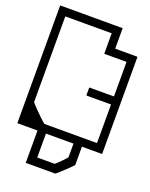

<svg xmlns="http://www.w3.org/2000/svg" viewBox="-161 -661 703 898"><g transform="rotate(20 191.0 -212.5)"><path d="M-20 -177V-407H20Q20 -384 20 -372.2Q20 -360.5 20 -351.8Q20 -343 20 -330Q20 -317 20 -292Q20 -292 20 -292Q20 -292 20 -292Q20 -292 20 -292Q20 -292 20 -292Q20 -268 20 -252.8Q20 -237.5 20 -221Q20 -204.5 20 -177ZM-20 -279H20V-120Q20 -118.5 27.8 -110Q35.5 -101.5 47 -89.8Q58.5 -78 70.5 -66.5Q82.5 -55 91 -47.5Q99.5 -40 101 -40Q101 -40 101 -40Q101 -40 101 -40Q101 -40 101 -40Q107 -40 118 -40Q129 -40 142.2 -40Q155.5 -40 167.5 -40Q179.5 -40 188 -40Q196.5 -40 198 -40Q198 -30.5 198 -20.2Q198 -10 198 0Q198 0 198 0Q198 0 198 0Q198 0 198 0Q198 0 198 0Q198 0 198 0Q198 0 176 0Q154 0 121.5 0Q89 0 56.5 0Q24 0 2 0Q-20 0 -20 0Q-20 0 -20 0Q-20 0 -20 0Q-20 -24 -20 -47.8Q-20 -71.5 -20 -94.8Q-20 -118 -20 -141.2Q-20 -164.5 -20 -187.5Q-20 -210.5 -20 -233.5Q-20 -256.5 -20 -279ZM402 -279Q402 -279 402 -258.8Q402 -238.5 402 -206.8Q402 -175 402 -139.5Q402 -104 402 -72.2Q402 -40.5 402 -20.2Q402 0 402 0Q402 0 402 0Q402 0 402 0Q402 0 402 0Q402 0 380 0Q358 0 325.5 0Q293 0 260.5 0Q228 0 206 0Q184 0 184 0Q184 0 184 0Q184 0 184 0Q184 0 184 0Q184 0 184 0Q184 0 184 0Q184 -10 184 -20.2Q184 -30.5 184 -40Q184 -40 202 -40Q220 -40 246.5 -40Q273 -40 299.5 -40Q326 -40 344 -40Q362 -40 362 -40Q362 -40 362 -40Q362 -40 362 -40Q362 -40 362 -40Q362 -40 362 -40Q362 -40 362 -40Q362 -40 362 -40Q362 -40 362 -40Q362 -40 362 -40Q362 -40 362 -40Q362 -40 362 -40Q362 -40 362 -40Q362 -40 362 -64.2Q362 -88.5 362 -124Q362 -159.5 362 -195Q362 -230.5 362 -254.8Q362 -279 362 -279ZM239 -268Q239 -270 239.2 -270.8Q239.5 -271.5 240.2 -271.8Q241 -272 243 -272Q243 -272 258.5 -272Q274 -272 297 -272Q320 -272 343 -272Q366 -272 381.5 -272Q397 -272 397 -272Q397 -272 397 -272Q397 -272 397 -272Q397 -272 397 -272Q397 -272 397 -272Q397 -272 397 -272Q400 -272 400.5 -271.5Q401 -271 401 -268Q401 -268 401 -264.8Q401 -261.5 401 -256.8Q401 -252 401 -247.2Q401 -242.5 401 -239.2Q401 -236 401 -236Q401 -233 400.5 -232.5Q400 -232 397 -232Q397 -232 397 -232Q397 -232 397 -232Q397 -232 397 -232Q397 -232 397 -232Q397 -232 397 -232Q397 -232 381.5 -232Q366 -232 343 -232Q320 -232 297 -232Q274 -232 258.5 -232Q243 -232 243 -232Q241 -232 240.2 -232.2Q239.5 -232.5 239.2 -233.2Q239 -234 239 -236Q239 -236 239 -244Q239 -252 239 -260Q239 -268 239 -268ZM-20 -288V-586Q-20 -586 -20 -586Q-20 -586 -20 -586Q-20 -586 -3.8 -586Q12.5 -586 36.8 -586Q61 -586 85.2 -586Q109.5 -586 125.8 -586Q142 -586 142 -586Q142 -586 142 -586Q142 -586 142 -586Q142 -586 142 -586Q142 -586 142 -586Q142 -586 142 -586Q142 -586 142 -586Q142 -586 142 -586Q142 -586 142 -586Q142 -586 142 -586Q142 -586 142 -586Q142 -586 157 -586Q172 -586 194.2 -586Q216.5 -586 238.8 -586Q261 -586 276 -586Q291 -586 291 -586Q291 -586 291 -586Q291 -586 291 -586V-484Q292.5 -484 291.5 -484Q290.5 -484 300 -484Q306.5 -484 318.2 -484Q330 -484 349.2 -484Q368.5 -484 398 -484Q401 -484 401.5 -483.5Q402 -483 402 -479V-277H362Q362 -277 362 -277Q362 -277 362 -277Q362 -277 362 -277Q362 -277 362 -277Q362 -277 362 -277Q362 -277 362 -293.8Q362 -310.5 362 -335.5Q362 -360.5 362 -385.5Q362 -410.5 362 -427.2Q362 -444 362 -444Q362 -444 362 -444Q362 -444 362 -444Q362 -444 362 -444Q362 -444 362 -444Q362 -444 362 -444Q334 -444 313 -444Q292 -444 278.2 -444Q264.5 -444 257.8 -444Q251 -444 251 -444Q251 -444 251 -444Q251 -444 251 -444Q251 -444 251 -444Q251 -447 251 -450Q251 -453 251 -456V-546Q251 -546 251 -546Q251 -546 251 -546Q251 -546 251 -546Q251 -546 234.5 -546Q218 -546 196 -546Q174 -546 157.5 -546Q141 -546 141 -546Q141 -546 122.8 -546Q104.5 -546 80.5 -546Q56.5 -546 38.2 -546Q20 -546 20 -546Q20 -546 20 -546Q20 -546 20 -546V-288ZM301.5 -6V30V91Q301.5 92 290.8 102.8Q280 113.5 265.8 127Q251.5 140.5 240 150.8Q228.5 161 227.5 161Q227.5 161 227.5 161Q227.5 161 227.5 161Q227.5 161 227.5 161Q227.5 161 227.5 161Q227.5 161 212.8 161Q198 161 176 161Q154 161 132 161Q110 161 95.2 161Q80.5 161 80.5 161V-6H122.5Q122.5 16 122.5 36Q122.5 56 122.5 76.2Q122.5 96.5 122.5 119Q122.5 119 122.5 119Q122.5 119 122.5 119Q122.5 119 135.5 119Q148.5 119 165.5 119Q182.5 119 195.5 119Q208.5 119 208.5 119Q209.5 119 217.5 111.8Q225.5 104.5 235.2 94.8Q245 85 252.2 77Q259.5 69 259.5 68V-6Z"/></g></svg>

Font: Honk
Style: Regular
Weight: 400
Designer: Noopur Datye & Yesha Goshar
Foundry: Ek Type
Version: Version 1.000